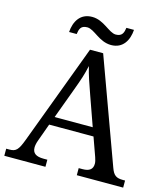

<svg xmlns="http://www.w3.org/2000/svg" viewBox="-129 -999 963 1100"><g transform="rotate(15 352.5 -449.5)"><path d="M426 -771C497 -771 527 -828 531 -889H486C482 -862 476 -836 437 -836C395 -836 352 -899 281 -899C209 -899 179 -842 175 -781H220C224 -808 229 -834 269 -834C312 -834 354 -771 426 -771ZM0 0H244V-42H221C177 -42 155 -57 155 -91C155 -102 158 -118 164 -134L202 -239H465L505 -127C510 -112 513 -101 513 -90C513 -57 493 -42 453 -42H430V0H705V-42H692C653 -42 636 -53 621 -95L395 -714H317L95 -120C71 -56 58 -42 19 -42H0ZM221 -289 289 -473C312 -535 325 -574 335 -622C346 -574 364 -523 385 -464L447 -289Z"/></g></svg>

Font: Noto Fangsong KSS Rotated
Style: Regular
Weight: 400
Designer: LIU Zhao, ZHANG Congyu, Kushim JIANG
Foundry: Guyu Beijing Co. Ltd.
Version: Version 1.000;November 16, 2022;FontCreator 11.5.0.2427 64-b